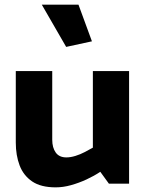

<svg xmlns="http://www.w3.org/2000/svg" viewBox="-20 -790 629 827"><path d="M380 -484V-154Q364 -145 345 -135Q326 -125 305 -118.5Q284 -112 266 -112Q235 -112 220 -133Q205 -154 205 -188V-484H48V-176Q48 -121 64.5 -77.5Q81 -34 118.5 -8.5Q156 17 220 17Q252 17 286 7.5Q320 -2 352.5 -17Q385 -32 412 -50L449 1H536V-484ZM265 -588 376 -612 318 -770H160Z"/></svg>

Font: Catamaran ExtraBold
Style: Regular
Weight: 800
Designer: Pria Ravichandran
Version: Version 2.000